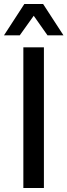

<svg xmlns="http://www.w3.org/2000/svg" viewBox="-27 -942 338 962"><path d="M90 0V-705H193V0ZM-7 -765 95 -922H189L291 -765H211L142 -863L72 -765Z"/></svg>

Font: Nunito Sans 7pt Condensed SemiBold
Style: Regular
Weight: 600
Width: 3
Designer: Vernon Adams
Foundry: Vernon Adams
Version: Version 3.101;gftools[0.9.27]